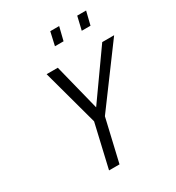

<svg xmlns="http://www.w3.org/2000/svg" viewBox="-211 -1033 1063 1160"><g transform="rotate(-30 320.5 -453.0)"><path d="M298 -813 319 -906H381L358 -813ZM485 -813 507 -906H569L546 -813ZM641 -692 348 -296 279 0H206L276 -302L170 -692H248L329 -369L558 -692Z"/></g></svg>

Font: TitilliumWebItalic
Style: Italic
Weight: 400
Italic angle: -13°
Version: Version 1.001;PS 57.000;hotconv 1.0.70;makeotf.lib2.5.55311